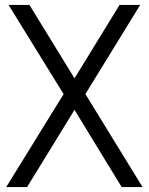

<svg xmlns="http://www.w3.org/2000/svg" viewBox="-20 -760 606 780"><path d="M474.3 0 282.7 -313.7 238.4 -377.6 14.8 -740H99.6L282.7 -441.8L326.9 -377.9L559.1 0ZM5.2 0 238.4 -377.6 282.7 -441.8 465.7 -740H549.5L326.9 -377.9L282.7 -313.7L90 0Z"/></svg>

Font: Encode Sans Condensed Thin
Style: Regular
Weight: 100
Width: 3
Designer: Multiple Designers
Foundry: Impallari Type
Version: Version 3.002